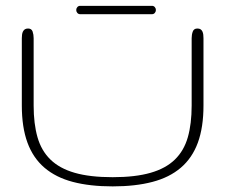

<svg xmlns="http://www.w3.org/2000/svg" viewBox="-20 -644 791 674"><path d="M375.5 -22Q455.1 -22 508.5 -37.4Q562 -52.7 594 -84Q626 -115.2 639.4 -162.4Q652.8 -209.5 652.8 -273.4V-509.8Q652.8 -522.5 656.7 -533.2Q660.6 -543.9 672.9 -543.9Q680.2 -543.9 684.3 -541Q688.5 -538.1 690.7 -533.2Q692.9 -528.3 693.6 -522.2Q694.3 -516.1 694.3 -509.8V-273.4Q694.3 -197.3 674.6 -143.3Q654.8 -89.4 614.7 -55.2Q574.7 -21 514.9 -5.4Q455.1 10.3 375.5 10.3Q295.4 10.3 235.8 -5.4Q176.3 -21 136.2 -55.2Q96.2 -89.4 76.4 -143.3Q56.6 -197.3 56.6 -273.4V-509.8Q56.6 -516.1 57.4 -522.2Q58.1 -528.3 60.5 -533.2Q63 -538.1 67.1 -541Q71.3 -543.9 78.6 -543.9Q90.8 -543.9 94.5 -533.2Q98.1 -522.5 98.1 -509.8V-273.4Q98.1 -209.5 111.6 -162.4Q125 -115.2 157 -84Q189 -52.7 242.2 -37.4Q295.4 -22 375.5 -22ZM513.7 -623.5Q519.5 -623.5 523.4 -619.1Q527.3 -614.7 527.3 -608.9Q527.3 -603 523.4 -598.6Q519.5 -594.2 513.7 -594.2H261.2Q255.4 -594.2 251.5 -598.6Q247.6 -603 247.6 -608.9Q247.6 -614.7 251.5 -619.1Q255.4 -623.5 261.2 -623.5Z"/></svg>

Font: Gruppo
Style: Regular
Weight: 400
Foundry: Vernon Adams
Version: Version 1.000